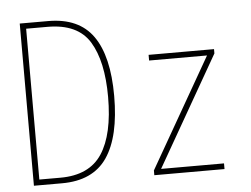

<svg xmlns="http://www.w3.org/2000/svg" viewBox="-51 -778 1102 842"><g transform="rotate(-5 500.0 -357.0)"><path d="M189 0Q325 0 387.5 -91.5Q450 -183 450 -362Q450 -537 387.5 -625.5Q325 -714 190 -714H65V0ZM91 -689H185Q318 -689 370.5 -603Q423 -517 423 -360Q423 -195 367 -110Q311 -25 184 -25H91ZM904 0V-25H627L904 -509V-528H616V-503H871L595 -21V0Z"/></g></svg>

Font: Noto Sans Mono UI Condensed Thin
Style: Regular
Weight: 250
Width: 3
Designer: Monotype Design team
Foundry: Monotype Imaging Inc.
Version: 1.000